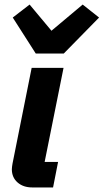

<svg xmlns="http://www.w3.org/2000/svg" viewBox="-20 -823 455 843"><path d="M213 0H122Q82 0 57 -22Q32 -44 32 -80Q32 -86 33 -92Q34 -98 35 -105L119 -525H259L176 -112H235ZM260 -588H137L36 -746L110 -803L206 -688L343 -803L415 -746Z"/></svg>

Font: IBM Plex Sans
Style: Italic
Weight: 400
Italic angle: -11.31°
Designer: Mike Abbink, Paul van der Laan, Pieter van Rosmalen
Foundry: Bold Monday
Version: Version 3.201